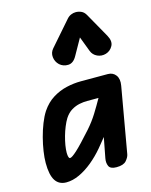

<svg xmlns="http://www.w3.org/2000/svg" viewBox="-134 -1003 865 1098"><g transform="rotate(-15 298.5 -454.0)"><path d="M120.5 9.5Q77 9.5 55.5 -23.8Q34 -57 34 -128Q34 -158.5 39.8 -196.8Q45.5 -235 56 -275.2Q66.5 -315.5 81 -352.2Q95.5 -389 113 -416Q142 -459 181 -483.2Q220 -507.5 263.5 -517.5Q307 -527.5 348.5 -527.5H508.5Q539 -527.5 555.8 -504.8Q572.5 -482 565.5 -443.5L497.5 -55.5Q494.5 -38.5 477.8 -19.2Q461 0 419.5 0Q383.5 0 374.5 -20Q365.5 -40 370.5 -66L393.5 -186Q390 -181.5 380.5 -169.8Q371 -158 361.5 -146.5Q352 -135 348 -130Q315 -91 276.5 -59.2Q238 -27.5 198 -9Q158 9.5 120.5 9.5ZM165 -152.5Q165 -148.5 165.8 -140.5Q166.5 -132.5 169 -126Q171.5 -119.5 176.5 -119.5Q187.5 -119.5 218.5 -147.8Q249.5 -176 315.5 -250Q349 -288 374 -328.2Q399 -368.5 422 -409.5H354Q333.5 -409.5 309.2 -404.8Q285 -400 261.8 -386.2Q238.5 -372.5 220.5 -345Q209 -326.5 198.8 -301.5Q188.5 -276.5 181 -249.8Q173.5 -223 169.2 -197.8Q165 -172.5 165 -152.5ZM528.5 -642.5Q501.5 -634.5 476.8 -646Q452 -657.5 442.5 -682.5L409 -771L355 -675Q335 -638.5 305 -637.2Q275 -636 253.5 -655Q233 -674.5 230 -702Q227 -729.5 245.5 -750.5L370 -893Q381 -905.5 394.8 -911.2Q408.5 -917 422.5 -917Q439.5 -917 455.2 -910Q471 -903 481.5 -884.5L563 -740Q583.5 -703.5 569.8 -677.2Q556 -651 528.5 -642.5Z"/></g></svg>

Font: Edu QLD Hand
Style: Regular
Weight: 400
Designer: Tina and Corey Anderson, Eben Sorkin
Foundry: Sorkin Type Co.
Version: Version 2.000